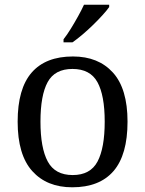

<svg xmlns="http://www.w3.org/2000/svg" viewBox="-20 -786 617 816"><path d="M287 10Q179 10 117 -59Q55 -128 55 -269Q55 -409 114.5 -477.5Q174 -546 290 -546Q398 -546 460 -477.5Q522 -409 522 -269Q522 -128 462.5 -59Q403 10 287 10ZM289 -42Q364 -42 394.5 -99.5Q425 -157 425 -269Q425 -381 394 -437Q363 -493 288 -493Q213 -493 182.5 -437Q152 -381 152 -269Q152 -157 183 -99.5Q214 -42 289 -42ZM250 -619Q265 -638 281 -664Q297 -690 312 -717Q327 -744 337 -766H444V-756Q435 -743 417 -723Q399 -703 376.5 -681Q354 -659 331 -639.5Q308 -620 288 -606H250Z"/></svg>

Font: Noto Serif NP Hmong
Style: Regular
Weight: 400
Designer: Dalton Maag Ltd
Foundry: Dalton Maag Ltd
Version: Version 1.001